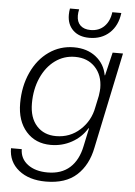

<svg xmlns="http://www.w3.org/2000/svg" viewBox="-60 -775 704 998"><g transform="rotate(5 292.0 -276.5)"><path d="M22 20H78Q79 70 118.5 99.5Q158 129 222 129Q294 129 338 89.5Q382 50 397 -24L417 -118H414Q385 -70 335 -42.5Q285 -15 226 -15Q146 -15 97.5 -70Q49 -125 49 -217Q49 -306 82 -378Q115 -450 173 -490.5Q231 -531 303 -531Q372 -531 418 -494.5Q464 -458 474 -400H476L505 -521H559L454 -21Q436 71 378 124Q320 177 217 177Q129 177 75.5 134Q22 91 22 20ZM440 -230 453 -291Q457 -319 457 -331Q457 -399 417.5 -440.5Q378 -482 313 -482Q255 -482 209 -448.5Q163 -415 136.5 -355.5Q110 -296 110 -222Q110 -147 148 -105Q186 -63 249 -63Q322 -63 374.5 -111Q427 -159 440 -230ZM261 -697Q261 -714 264 -730H312Q308 -714 308 -697Q308 -664 327 -646Q346 -628 380 -628Q424 -628 451.5 -655.5Q479 -683 485 -730H532Q524 -664 482.5 -625.5Q441 -587 377 -587Q323 -587 292 -617Q261 -647 261 -697Z"/></g></svg>

Font: Mona Sans Light
Style: Italic
Weight: 300
Italic angle: -11.7°
Designer: Deni Anggara
Foundry: GitHub
Version: Version 2.000